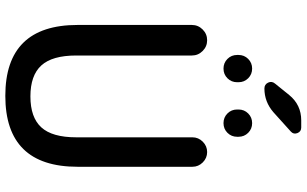

<svg xmlns="http://www.w3.org/2000/svg" viewBox="-230 -884 1125 704"><g transform="rotate(90 332.0 -532.5)"><path d="M72 -255V-674Q72 -697 88.5 -713.5Q105 -730 128 -730Q151 -730 167.5 -713.5Q184 -697 184 -674V-250Q184 -162 220.5 -122Q257 -82 334 -82Q411 -82 447.5 -122Q484 -162 484 -250V-676Q484 -698 500 -714Q516 -730 538 -730Q560 -730 576 -714Q592 -698 592 -676V-255Q592 10 332 10Q72 10 72 -255ZM382 -840V-845Q382 -866 396.5 -880.5Q411 -895 432 -895Q453 -895 467.5 -880.5Q482 -866 482 -845V-840Q482 -819 467.5 -804.5Q453 -790 432 -790Q411 -790 396.5 -804.5Q382 -819 382 -840ZM282 -845V-840Q282 -819 267.5 -804.5Q253 -790 232 -790Q211 -790 196.5 -804.5Q182 -819 182 -840V-845Q182 -866 196.5 -880.5Q211 -895 232 -895Q253 -895 267.5 -880.5Q282 -866 282 -845ZM305 -940Q290 -940 283.5 -953.5Q277 -967 287 -979L329 -1031Q365 -1075 422 -1075H448Q463 -1075 468.5 -1061Q474 -1047 463 -1037L392 -973Q354 -940 305 -940Z"/></g></svg>

Font: Rounded Mplus 1c Medium
Style: Regular
Weight: 500
Version: Version 1.059.20150529